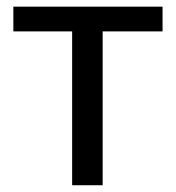

<svg xmlns="http://www.w3.org/2000/svg" viewBox="-20 -548 520 568"><path d="M460.9 -455.1H283.7V0H193.4V-455.1H19.5V-528.3H460.9Z"/></svg>

Font: Roboto
Style: Regular
Weight: 400
Designer: Google
Version: Version 2.001047; 2015